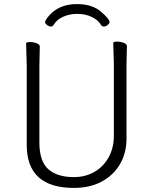

<svg xmlns="http://www.w3.org/2000/svg" viewBox="-20 -908 750 941"><path d="M342 13Q111 13 111 -198V-586L108 -695Q108 -702 126 -702Q144 -702 159.5 -696Q175 -690 175 -680L173 -584V-210Q173 -117 217 -78.5Q261 -40 342 -40Q399 -40 443.5 -66Q488 -92 513 -138Q538 -184 538 -242V-595L535 -697Q535 -704 553 -704Q571 -704 586.5 -698Q602 -692 602 -682L600 -594V-230Q600 -157 567.5 -102.5Q535 -48 477.5 -17.5Q420 13 342 13ZM243 -786Q238 -778 229 -778Q220 -778 210.5 -785.5Q201 -793 201 -798Q201 -814 236 -847Q283 -888 357 -888Q431 -888 474 -851.5Q517 -815 517 -799Q517 -793 507.5 -785.5Q498 -778 489 -778Q480 -778 475 -786Q461 -810 429.5 -825Q398 -840 358.5 -840Q319 -840 287.5 -825Q256 -810 243 -786Z"/></svg>

Font: LXGW WenKai TC Light
Style: Regular
Weight: 300
Designer: LXGW / Fontworks Inc.
Foundry: LXGW / Fontworks Inc.
Version: Version 1.330